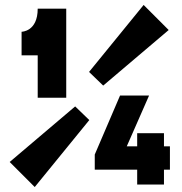

<svg xmlns="http://www.w3.org/2000/svg" viewBox="-20 -741 735 774"><path d="M283 -312 19 -88 120 13 340 -257ZM67 -518H132V-347H247V-706H132C132 -613 67 -613 67 -613ZM339 -451 396 -396 660 -620 559 -721ZM362 -57H533V3H641V-57H665V-151H641V-204H533V-151H491L581 -356H464L362 -118Z"/></svg>

Font: MV Cash
Style: Bold
Weight: 700
Designer: Rodrigo Fuenzalida
Foundry: fragTYPE
Version: Version 1.100;Glyphs 3.1.2 (3151)